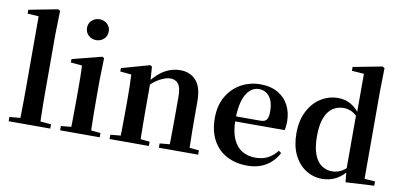

<svg xmlns="http://www.w3.org/2000/svg" viewBox="-76 -1063 2771 1323"><g transform="rotate(10 1309.5 -401.5)"><path d="M34 0V-30L145 -40H208L325 -30V0ZM109 0Q110 -35 110.5 -75Q111 -115 111.5 -156.5Q112 -198 112 -235V-748L34 -753V-780L236 -819L251 -810L247 -651V-235Q247 -198 247.5 -156.5Q248 -115 249 -75Q250 -35 251 0Z M394 0V-30L501 -40H563L671 -30V0ZM465 0Q466 -25 466.5 -67Q467 -109 467.5 -154.5Q468 -200 468 -235V-308Q468 -358 467.5 -394Q467 -430 465 -466L386 -473V-497L593 -550L606 -542L602 -388V-235Q602 -200 602.5 -154.5Q603 -109 604 -67Q605 -25 606 0ZM530 -655Q499 -655 476.5 -675.5Q454 -696 454 -729Q454 -760 476.5 -780.5Q499 -801 530 -801Q561 -801 583.5 -780.5Q606 -760 606 -729Q606 -696 583.5 -675.5Q561 -655 530 -655Z M740 0V-30L846 -40H909L1015 -30V0ZM810 0Q812 -25 812.5 -67Q813 -109 813.5 -154.5Q814 -200 814 -235V-310Q814 -360 813 -393.5Q812 -427 810 -464L732 -471V-495L928 -550L941 -542L949 -428V-426V-235Q949 -200 949.5 -154.5Q950 -109 950.5 -67Q951 -25 952 0ZM1085 0V-30L1189 -40H1252L1360 -30V0ZM1154 0Q1155 -25 1155.5 -66.5Q1156 -108 1156.5 -153.5Q1157 -199 1157 -235V-370Q1157 -433 1137.5 -458.5Q1118 -484 1080 -484Q1050 -484 1006 -460.5Q962 -437 916 -383L912 -426H927Q983 -497 1033.5 -524.5Q1084 -552 1138 -552Q1208 -552 1249.5 -506Q1291 -460 1291 -361V-235Q1291 -199 1291.5 -153.5Q1292 -108 1293 -66.5Q1294 -25 1295 0Z M1705 16Q1625 16 1562.5 -16.5Q1500 -49 1464.5 -113Q1429 -177 1429 -269Q1429 -359 1467 -422.5Q1505 -486 1566.5 -519Q1628 -552 1698 -552Q1772 -552 1822.5 -522.5Q1873 -493 1898.5 -443Q1924 -393 1924 -331Q1924 -296 1918 -270H1487V-305H1742Q1774 -305 1785.5 -322.5Q1797 -340 1797 -380Q1797 -446 1769 -482Q1741 -518 1693 -518Q1660 -518 1632 -493Q1604 -468 1587.5 -416Q1571 -364 1571 -283Q1571 -201 1594 -148.5Q1617 -96 1657.5 -72Q1698 -48 1750 -48Q1803 -48 1839.5 -68Q1876 -88 1903 -123L1921 -110Q1890 -50 1835 -17Q1780 16 1705 16Z M2229 16Q2165 16 2113 -18Q2061 -52 2031 -114.5Q2001 -177 2001 -263Q2001 -352 2034 -417Q2067 -482 2122.5 -517Q2178 -552 2243 -552Q2294 -552 2334.5 -528Q2375 -504 2409 -454H2418L2401 -437Q2374 -466 2347.5 -478.5Q2321 -491 2293 -491Q2252 -491 2218.5 -470Q2185 -449 2164.5 -400Q2144 -351 2144 -268Q2144 -189 2163 -140Q2182 -91 2214.5 -69Q2247 -47 2287 -47Q2318 -47 2345 -59.5Q2372 -72 2399 -101L2418 -81H2407Q2374 -34 2329 -9Q2284 16 2229 16ZM2393 11 2384 -81V-83V-457L2388 -468V-747L2303 -753V-780L2507 -819L2521 -810L2518 -653V-35L2592 -30V0Z"/></g></svg>

Font: Noto Serif KR ExtraLight
Style: Bold
Weight: 700
Version: Version 2.002-H1;hotconv 1.1.0;makeotfexe 2.6.0